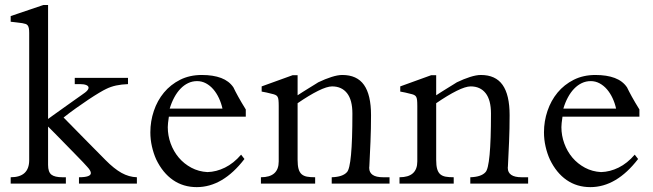

<svg xmlns="http://www.w3.org/2000/svg" viewBox="-20 -746 2652 780"><path d="M536.1 0H300.8V-25.9Q349.1 -25.9 349.1 -43Q349.1 -52.7 334 -68.8Q329.6 -74.2 317.1 -87.2Q304.7 -100.1 288.3 -116.9Q272 -133.8 253.7 -152.3Q235.4 -170.9 219.5 -187.3Q203.6 -203.6 191.4 -215.8Q179.2 -228 175.3 -231.9V-75.7Q175.3 -47.4 188.7 -36.6Q202.1 -25.9 233.9 -25.9H247.6V0H23.4V-25.9Q98.6 -25.9 98.6 -95.7V-612.3Q98.6 -624 97.2 -631.3Q95.7 -638.7 92.5 -642.8Q89.4 -647 84 -648.7Q78.6 -650.4 70.8 -651.9Q59.1 -653.3 47.1 -655Q35.2 -656.7 23.4 -657.7V-680.7L155.8 -725.6H175.3V-262.7Q181.6 -267.6 194.1 -276.4Q206.5 -285.2 221.7 -296.1Q236.8 -307.1 253.2 -318.6Q269.5 -330.1 284.2 -340.6Q298.8 -351.1 310.1 -358.9Q321.3 -366.7 325.7 -370.1Q339.8 -380.9 339.8 -389.6Q339.8 -396.5 330.6 -400.4Q321.3 -404.3 305.2 -404.3H283.7V-429.7H500V-404.3Q473.6 -403.3 451.9 -398.7Q430.2 -394 411.6 -384.8Q401.9 -380.4 382.6 -368.9Q363.3 -357.4 339.1 -341.3Q314.9 -325.2 288.6 -306.4Q262.2 -287.6 238.3 -268.6Q241.2 -265.6 254.4 -252.2Q267.6 -238.8 285.9 -220.2Q304.2 -201.7 324.7 -180.7Q345.2 -159.7 363.3 -141.6Q381.3 -123.5 393.8 -110.8Q406.2 -98.1 408.2 -96.2Q443.4 -60.5 473.6 -43.7Q503.9 -26.9 536.1 -25.9Z M883.8 -304.7Q878.9 -327.1 869.4 -347.4Q859.9 -367.7 846.7 -383.1Q833.5 -398.4 816.7 -407.5Q799.8 -416.5 780.8 -416.5Q761.2 -416.5 744.4 -408.4Q727.5 -400.4 713.4 -385.7Q699.2 -371.1 688 -350.3Q676.8 -329.6 669.4 -304.7ZM978.5 -272H666Q661.6 -242.7 661.6 -229.5Q661.6 -195.3 673.3 -163.1Q685.1 -130.9 706.3 -105.7Q727.5 -80.6 757.3 -64.7Q787.1 -48.8 822.8 -46.9Q858.9 -47.9 894 -65.2Q929.2 -82.5 959.5 -117.7L973.1 -100.1Q885.3 14.2 779.3 14.2Q724.6 14.2 682.9 -14.6Q641.1 -43.5 614.7 -98.1Q603.5 -123 597.2 -151.1Q590.8 -179.2 590.8 -208.5Q590.8 -253.4 605 -295.4Q619.1 -337.4 646 -369.9Q672.9 -402.3 711.7 -421.9Q750.5 -441.4 799.8 -441.4Q846.2 -441.4 878.4 -429.2Q910.6 -417 928.2 -391.1Q935.5 -375.5 947.8 -353.3Q960 -331.1 978.5 -301.3Z M1562.5 0H1327.6V-25.9Q1372.1 -27.3 1389.2 -46.4Q1411.6 -67.9 1411.6 -284.7Q1411.6 -339.8 1389.9 -367.4Q1368.2 -395 1329.1 -395Q1308.6 -395 1272.2 -377Q1235.8 -358.9 1189 -326.7V-96.7Q1189 -73.7 1192.9 -59.8Q1196.8 -45.9 1205.3 -38.3Q1213.9 -30.8 1227.3 -28.3Q1240.7 -25.9 1260.3 -25.9V0H1040V-25.9Q1112.3 -25.9 1112.3 -90.3V-315.4Q1112.3 -330.6 1111.3 -339.6Q1110.4 -348.6 1107.2 -353.5Q1104 -358.4 1098.1 -360.8Q1092.3 -363.3 1083 -365.2Q1073.2 -367.7 1063 -370.1Q1052.7 -372.6 1043 -374V-395L1168.5 -440.4H1189V-358.9Q1196.3 -363.8 1209.7 -372.3Q1223.1 -380.9 1236.8 -389.2Q1250.5 -397.5 1261 -404.1Q1271.5 -410.6 1272.9 -411.6Q1301.3 -425.3 1326.7 -433.3Q1352.1 -441.4 1370.6 -441.4Q1430.2 -441.4 1458.7 -401.1Q1487.3 -360.8 1487.3 -278.3Q1487.3 -222.2 1485.1 -170.4Q1482.9 -118.7 1480.5 -71.3V-69.8Q1480.5 -68.8 1480.2 -68.4Q1480 -67.9 1480 -67.4V-63Q1480 -45.4 1493.9 -35.6Q1507.8 -25.9 1536.6 -25.9H1562.5Z M2125.5 0H1890.6V-25.9Q1935.1 -27.3 1952.1 -46.4Q1974.6 -67.9 1974.6 -284.7Q1974.6 -339.8 1952.9 -367.4Q1931.2 -395 1892.1 -395Q1871.6 -395 1835.2 -377Q1798.8 -358.9 1752 -326.7V-96.7Q1752 -73.7 1755.9 -59.8Q1759.8 -45.9 1768.3 -38.3Q1776.9 -30.8 1790.3 -28.3Q1803.7 -25.9 1823.2 -25.9V0H1603V-25.9Q1675.3 -25.9 1675.3 -90.3V-315.4Q1675.3 -330.6 1674.3 -339.6Q1673.3 -348.6 1670.2 -353.5Q1667 -358.4 1661.1 -360.8Q1655.3 -363.3 1646 -365.2Q1636.2 -367.7 1626 -370.1Q1615.7 -372.6 1606 -374V-395L1731.4 -440.4H1752V-358.9Q1759.3 -363.8 1772.7 -372.3Q1786.1 -380.9 1799.8 -389.2Q1813.5 -397.5 1824 -404.1Q1834.5 -410.6 1835.9 -411.6Q1864.3 -425.3 1889.6 -433.3Q1915 -441.4 1933.6 -441.4Q1993.2 -441.4 2021.7 -401.1Q2050.3 -360.8 2050.3 -278.3Q2050.3 -222.2 2048.1 -170.4Q2045.9 -118.7 2043.5 -71.3V-69.8Q2043.5 -68.8 2043.2 -68.4Q2043 -67.9 2043 -67.4V-63Q2043 -45.4 2056.9 -35.6Q2070.8 -25.9 2099.6 -25.9H2125.5Z M2482.9 -304.7Q2478 -327.1 2468.5 -347.4Q2459 -367.7 2445.8 -383.1Q2432.6 -398.4 2415.8 -407.5Q2398.9 -416.5 2379.9 -416.5Q2360.4 -416.5 2343.5 -408.4Q2326.7 -400.4 2312.5 -385.7Q2298.3 -371.1 2287.1 -350.3Q2275.9 -329.6 2268.6 -304.7ZM2577.6 -272H2265.1Q2260.7 -242.7 2260.7 -229.5Q2260.7 -195.3 2272.5 -163.1Q2284.2 -130.9 2305.4 -105.7Q2326.7 -80.6 2356.4 -64.7Q2386.2 -48.8 2421.9 -46.9Q2458 -47.9 2493.2 -65.2Q2528.3 -82.5 2558.6 -117.7L2572.3 -100.1Q2484.4 14.2 2378.4 14.2Q2323.7 14.2 2282 -14.6Q2240.2 -43.5 2213.9 -98.1Q2202.6 -123 2196.3 -151.1Q2189.9 -179.2 2189.9 -208.5Q2189.9 -253.4 2204.1 -295.4Q2218.3 -337.4 2245.1 -369.9Q2272 -402.3 2310.8 -421.9Q2349.6 -441.4 2398.9 -441.4Q2445.3 -441.4 2477.5 -429.2Q2509.8 -417 2527.3 -391.1Q2534.7 -375.5 2546.9 -353.3Q2559.1 -331.1 2577.6 -301.3Z"/></svg>

Font: HM XNiloofar
Style: Regular
Weight: 400
Designer: Hossein Movahhedian
Version: Version 2.8, 2015